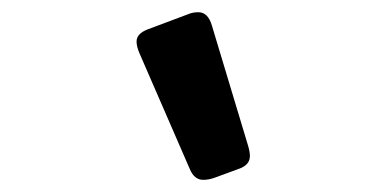

<svg xmlns="http://www.w3.org/2000/svg" viewBox="-20 -762 626 311"><path d="M219.2 -714.4Q219.2 -714.4 286.6 -739.7Q293 -742.2 301.3 -742.2Q316.9 -742.2 323.2 -720.7L381.3 -527.8Q384.8 -516.6 384.8 -509.3Q384.8 -495.1 367.7 -488.8L327.6 -474.1Q318.4 -470.7 309.1 -470.7Q294.9 -470.7 287.6 -487.8L206.1 -675.3Q201.2 -686.5 201.2 -694.8Q201.2 -707.5 219.2 -714.4Z"/></svg>

Font: Simply Mono
Style: Bold
Weight: 700
Designer: Wojciech Kalinowski "wmk69" (wmk69@o2.pl)
Foundry: Wojciech Kalinowski "wmk69" (wmk69@o2.pl)
Version: Version 1.0.0